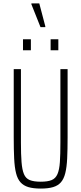

<svg xmlns="http://www.w3.org/2000/svg" viewBox="-20 -1091 474 1119"><path d="M218 8Q174 8 145.5 -0.5Q117 -9 99.5 -28.5Q82 -48 73.5 -82Q65 -116 62.5 -167.5Q60 -219 60 -291V-688H102V-260Q102 -191 105.5 -146.5Q109 -102 119.5 -76.5Q130 -51 153.5 -41.5Q177 -32 217 -32Q258 -32 281 -41.5Q304 -51 315 -76.5Q326 -102 329 -146.5Q332 -191 332 -260V-688H374V-291Q374 -219 371.5 -167.5Q369 -116 360.5 -82Q352 -48 335 -28.5Q318 -9 289.5 -0.5Q261 8 218 8ZM114 -798V-862H160V-798ZM275 -798V-862H320V-798ZM216 -933 163 -1066V-1071H209L244 -938V-933Z"/></svg>

Font: Saira ExtraCondensed ExtraLight
Style: Regular
Weight: 250
Width: 2
Designer: Hector Gatti with collaboration of the Omnibus-Type team
Foundry: Omnibus-Type
Version: Version 1.101